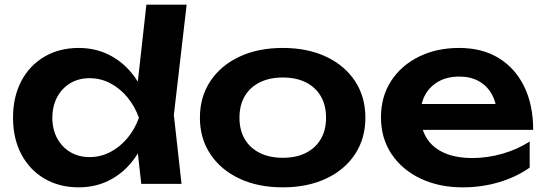

<svg xmlns="http://www.w3.org/2000/svg" viewBox="-20 -790 2346 825"><path d="M587 0 563 -215 595 -283 564 -366 609 -770H782L727 -296L760 0ZM628 -284Q612 -194 569.5 -126.5Q527 -59 462.5 -22Q398 15 318 15Q235 15 171 -22.5Q107 -60 71.5 -127.5Q36 -195 36 -284Q36 -374 71.5 -441.5Q107 -509 171 -546.5Q235 -584 318 -584Q398 -584 462.5 -547Q527 -510 570 -442.5Q613 -375 628 -284ZM205 -284Q205 -234 225.5 -196Q246 -158 282 -136.5Q318 -115 365 -115Q412 -115 453.5 -136.5Q495 -158 527 -196Q559 -234 577 -284Q559 -334 527 -372.5Q495 -411 453.5 -432.5Q412 -454 365 -454Q318 -454 282 -432.5Q246 -411 225.5 -372.5Q205 -334 205 -284Z M1195 15Q1089 15 1009 -22.5Q929 -60 884 -127.5Q839 -195 839 -284Q839 -374 884 -441.5Q929 -509 1009 -546.5Q1089 -584 1195 -584Q1301 -584 1381 -546.5Q1461 -509 1505.5 -441.5Q1550 -374 1550 -284Q1550 -195 1505.5 -127.5Q1461 -60 1381 -22.5Q1301 15 1195 15ZM1195 -112Q1253 -112 1294.5 -133Q1336 -154 1358.5 -192.5Q1381 -231 1381 -284Q1381 -338 1358.5 -376.5Q1336 -415 1294.5 -436Q1253 -457 1195 -457Q1138 -457 1096 -436Q1054 -415 1031.5 -376.5Q1009 -338 1009 -284Q1009 -231 1031.5 -192.5Q1054 -154 1096 -133Q1138 -112 1195 -112Z M1968 15Q1867 15 1787.5 -22.5Q1708 -60 1662.5 -128Q1617 -196 1617 -286Q1617 -375 1660.5 -442Q1704 -509 1780 -546.5Q1856 -584 1953 -584Q2052 -584 2123 -540.5Q2194 -497 2232.5 -418Q2271 -339 2271 -232H1751V-343H2181L2116 -303Q2112 -353 2091.5 -388Q2071 -423 2036 -442Q2001 -461 1954 -461Q1903 -461 1865.5 -440.5Q1828 -420 1807.5 -383.5Q1787 -347 1787 -298Q1787 -239 1813 -197Q1839 -155 1889 -133Q1939 -111 2010 -111Q2074 -111 2139 -129.5Q2204 -148 2256 -182V-70Q2200 -30 2125.5 -7.5Q2051 15 1968 15Z"/></svg>

Font: Unbounded Medium
Style: Regular
Weight: 500
Designer: Luke Prowse, Jean-Baptiste Morizot, Fátima Lázaro, Florian Runge
Foundry: NaN
Version: Version 1.700